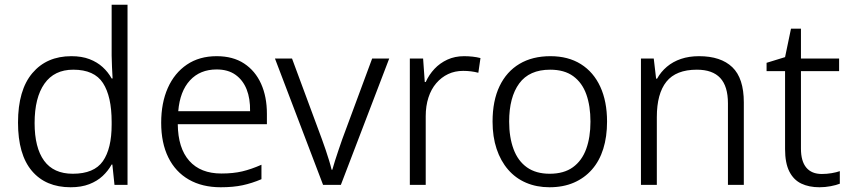

<svg xmlns="http://www.w3.org/2000/svg" viewBox="-20 -780 3587 810"><path d="M278 10Q173 10 114.5 -59Q56 -128 56 -263Q56 -400 116.5 -471.5Q177 -543 281 -543Q325 -543 357.5 -530.5Q390 -518 413 -497Q436 -476 451 -449H455Q454 -469 452.5 -497Q451 -525 451 -545V-760H518V0H463L454 -86H451Q436 -59 413 -37.5Q390 -16 356.5 -3Q323 10 278 10ZM287 -47Q377 -47 414 -100Q451 -153 451 -254V-266Q451 -373 414.5 -429.5Q378 -486 289 -486Q209 -486 167.5 -427Q126 -368 126 -261Q126 -157 166 -102Q206 -47 287 -47Z M894 -543Q963 -543 1010 -512Q1057 -481 1081.5 -426.5Q1106 -372 1106 -300V-256H730Q731 -155 778.5 -101.5Q826 -48 914 -48Q964 -48 1002 -57Q1040 -66 1083 -85V-24Q1043 -7 1003.5 1.5Q964 10 911 10Q833 10 776.5 -22.5Q720 -55 690 -116Q660 -177 660 -262Q660 -346 688 -409Q716 -472 768.5 -507.5Q821 -543 894 -543ZM894 -487Q824 -487 781.5 -441Q739 -395 732 -311H1035Q1036 -364 1020.5 -403Q1005 -442 973.5 -464.5Q942 -487 894 -487Z M1343 0 1140 -533H1212L1338 -193Q1346 -171 1354 -147.5Q1362 -124 1368.5 -102.5Q1375 -81 1379 -64H1382Q1387 -81 1393.5 -102.5Q1400 -124 1408.5 -148Q1417 -172 1424 -193L1550 -533H1622L1418 0Z M1938 -543Q1956 -543 1974 -541Q1992 -539 2007 -535L1998 -473Q1983 -477 1967 -479Q1951 -481 1934 -481Q1899 -481 1870.5 -467.5Q1842 -454 1820.5 -429Q1799 -404 1787.5 -368.5Q1776 -333 1776 -290V0H1709V-533H1765L1772 -434H1776Q1790 -465 1813 -489.5Q1836 -514 1867.5 -528.5Q1899 -543 1938 -543Z M2541 -267Q2541 -203 2525 -152Q2509 -101 2477.5 -65Q2446 -29 2401 -9.5Q2356 10 2298 10Q2244 10 2199.5 -9Q2155 -28 2123.5 -64.5Q2092 -101 2075 -152Q2058 -203 2058 -267Q2058 -355 2087.5 -416.5Q2117 -478 2171.5 -510.5Q2226 -543 2302 -543Q2377 -543 2430.5 -509.5Q2484 -476 2512.5 -414Q2541 -352 2541 -267ZM2128 -267Q2128 -201 2146.5 -151Q2165 -101 2203 -74Q2241 -47 2299 -47Q2359 -47 2397 -74.5Q2435 -102 2453 -151.5Q2471 -201 2471 -267Q2471 -333 2453.5 -382Q2436 -431 2398.5 -458.5Q2361 -486 2301 -486Q2213 -486 2170.5 -428Q2128 -370 2128 -267Z M2929 -543Q3021 -543 3069.5 -496.5Q3118 -450 3118 -348V0H3051V-344Q3051 -416 3018.5 -451Q2986 -486 2920 -486Q2832 -486 2791.5 -435.5Q2751 -385 2751 -286V0H2684V-533H2738L2748 -448H2752Q2768 -477 2793.5 -498.5Q2819 -520 2853 -531.5Q2887 -543 2929 -543Z M3447 -46Q3468 -46 3488.5 -49.5Q3509 -53 3523 -58V-5Q3508 1 3484.5 5.5Q3461 10 3437 10Q3393 10 3360.5 -5.5Q3328 -21 3310 -56.5Q3292 -92 3292 -151V-480H3214V-515L3292 -539L3317 -659H3359V-533H3520V-480H3359V-153Q3359 -100 3381.5 -73Q3404 -46 3447 -46Z"/></svg>

Font: Noto Sans Oriya Light
Style: Regular
Weight: 300
Version: Version 2.003